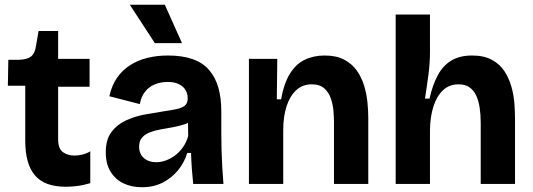

<svg xmlns="http://www.w3.org/2000/svg" viewBox="-20 -772 2236 806"><path d="M257 12Q213 12 180.5 0.5Q148 -11 127 -35.5Q106 -60 96 -96.5Q86 -133 86 -181V-412H13L15 -521H59Q94 -522 110.5 -535Q127 -548 131 -579L142 -642H224V-525H356V-408H224V-188Q224 -148 244 -133.5Q264 -119 292 -119Q310 -119 327.5 -123.5Q345 -128 359 -137V-3Q328 6 302.5 9Q277 12 257 12Z M576 14Q532 14 498 -2.5Q464 -19 444 -51.5Q424 -84 424 -132Q424 -186 447.5 -217.5Q471 -249 509 -266.5Q547 -284 589 -291.5Q631 -299 669 -305Q705 -310 727 -315.5Q749 -321 758.5 -331Q768 -341 768 -359Q768 -379 758.5 -394.5Q749 -410 730.5 -419Q712 -428 684 -428Q656 -428 631.5 -418.5Q607 -409 590 -388.5Q573 -368 567 -335L439 -368Q449 -413 471 -445Q493 -477 525.5 -498Q558 -519 598.5 -529Q639 -539 685 -539Q745 -539 788 -524Q831 -509 857.5 -478.5Q884 -448 896.5 -404.5Q909 -361 909 -304V-214Q909 -180 910 -143.5Q911 -107 913 -71Q915 -35 918 0H791Q788 -28 785.5 -61.5Q783 -95 782 -130H766Q754 -90 727.5 -57.5Q701 -25 663 -5.5Q625 14 576 14ZM636 -91Q655 -91 675 -98Q695 -105 713.5 -118.5Q732 -132 747 -152.5Q762 -173 770 -201L769 -273L792 -270Q776 -257 752.5 -249.5Q729 -242 703.5 -237.5Q678 -233 653 -228.5Q628 -224 608 -216Q588 -208 576 -194Q564 -180 564 -156Q564 -126 584 -108.5Q604 -91 636 -91ZM630 -591 525 -752H672L744 -591Z M1025 0V-312V-525H1144L1142 -355H1160Q1172 -422 1197 -462.5Q1222 -503 1259 -521Q1296 -539 1343 -539Q1392 -539 1425 -521.5Q1458 -504 1478 -475.5Q1498 -447 1508.5 -412.5Q1519 -378 1522.5 -342.5Q1526 -307 1526 -276V0H1382V-260Q1382 -278 1380 -304.5Q1378 -331 1369.5 -357Q1361 -383 1342 -400.5Q1323 -418 1289 -418Q1250 -418 1223.5 -393.5Q1197 -369 1183 -326Q1169 -283 1169 -226V0Z M1641 0V-318V-711H1785V-553Q1785 -533 1783.5 -508.5Q1782 -484 1778.5 -458.5Q1775 -433 1771.5 -407.5Q1768 -382 1764 -358H1783Q1796 -416 1818 -456.5Q1840 -497 1875 -518Q1910 -539 1962 -539Q2012 -539 2045.5 -520.5Q2079 -502 2098 -472.5Q2117 -443 2127 -407.5Q2137 -372 2139.5 -336.5Q2142 -301 2142 -272V0H1998V-257Q1998 -291 1993.5 -320.5Q1989 -350 1978.5 -372Q1968 -394 1950 -406Q1932 -418 1905 -418Q1866 -418 1840 -393.5Q1814 -369 1800 -326.5Q1786 -284 1785 -228V0Z"/></svg>

Font: Bricolage Grotesque 18pt
Style: Bold
Weight: 700
Designer: Mathieu Triay
Foundry: Atelier Triay
Version: Version 1.000;gftools[0.9.30]